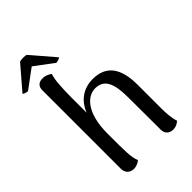

<svg xmlns="http://www.w3.org/2000/svg" viewBox="-279 -994 1107 1107"><g transform="rotate(-45 274.0 -440.5)"><path d="M248 -737C257 -737 278 -743 281 -749L160 -890C148 -895 117 -894 105 -890L-16 -749C-14 -743 8 -737 17 -737L133 -823ZM490 -120V-316C490 -452 439 -523 330 -523C254 -523 196 -482 168 -410V-538C169 -617 171 -669 184 -710C175 -718 151 -732 123 -730C97 -729 78 -713 79 -681V-42C79 -8 102 12 132 12C157 12 175 0 184 -8C168 -49 168 -85 168 -240C168 -409 238 -475 302 -475C376 -475 400 -415 400 -304L401 -38C401 -7 422 12 453 12C476 12 492 2 504 -9C493 -41 490 -86 490 -120Z"/></g></svg>

Font: Arima Koshi Medium
Style: Regular
Weight: 500
Designer: Joana Correia and Natanael Gama
Foundry: NDISCOVER
Version: Version 1.019;PS 001.019;hotconv 1.0.88;makeotf.lib2.5.64775